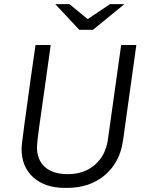

<svg xmlns="http://www.w3.org/2000/svg" viewBox="-20 -905 720 935"><path d="M227 -686Q208 -555 200 -493Q180 -355 170 -281Q160 -207 160 -189Q160 -126 199 -91.5Q238 -57 310 -57Q390 -57 442 -102.5Q494 -148 505 -222L570 -686H644L579 -220Q564 -115 491 -52.5Q418 10 306 10H297Q199 10 142 -41.5Q85 -93 85 -180Q85 -198 99.5 -304Q114 -410 130 -526L153 -686ZM407 -812 516 -885H586L433 -760H366L249 -885H318Z"/></svg>

Font: Chivo Light Italic
Style: Regular
Weight: 300
Italic angle: -8.05°
Designer: Hector Gatti
Foundry: Omnibus-Type
Version: Version 1.007